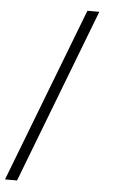

<svg xmlns="http://www.w3.org/2000/svg" viewBox="-55 -748 499 846"><g transform="rotate(5 195.0 -325.0)"><path d="M349.6 -710.9 53.2 61H0L296.9 -710.9Z"/></g></svg>

Font: Hanuman Light
Style: Regular
Weight: 300
Designer: Danh Hong
Version: Version 8.002; ttfautohint (v1.8.3)